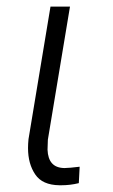

<svg xmlns="http://www.w3.org/2000/svg" viewBox="-20 -548 336 572"><path d="M130.4 -528.3 64.9 -133.3C64 -124 63.5 -115.2 63.5 -106.9C63.5 -75.2 70.8 -49.3 85 -28.3C99.1 -7.3 123 3.4 156.7 3.9C158.7 3.9 161.1 3.9 163.1 3.9C179.7 3.9 197.3 2 214.8 -2.4L217.3 -51.3C196.3 -48.8 181.6 -47.4 172.9 -47.4C171.9 -47.4 171.4 -47.4 170.4 -47.4C139.2 -48.3 123 -66.4 121.6 -102.1L122.6 -131.8L188.5 -528.3Z"/></svg>

Font: Roboto Light
Style: Italic
Weight: 300
Italic angle: -12°
Designer: Google
Version: Version 2.137; 2017